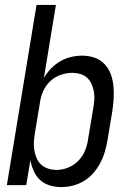

<svg xmlns="http://www.w3.org/2000/svg" viewBox="-20 -755 540 783"><path d="M230 8Q205 8 182.5 1Q160 -6 143.5 -21Q127 -36 117.5 -57.5Q108 -79 104 -102L87 0H8L129 -735H208L159 -437Q171 -458 188 -475.5Q205 -493 225.5 -505Q246 -517 269 -522.5Q292 -528 315 -528Q341 -528 365 -520Q389 -512 406 -494Q423 -476 431.5 -453Q440 -430 442.5 -404.5Q445 -379 443.5 -353Q442 -327 438 -301L418 -181Q414 -158 407 -134.5Q400 -111 388.5 -89.5Q377 -68 360.5 -49Q344 -30 322.5 -17Q301 -4 277 2Q253 8 230 8ZM211 -62Q235 -62 259 -72Q283 -82 301 -101Q319 -120 328 -144Q337 -168 340 -192L360 -312Q363 -329 364.5 -346.5Q366 -364 363 -380.5Q360 -397 353.5 -412Q347 -427 335 -438Q323 -449 307 -453.5Q291 -458 274 -458Q251 -458 227 -449.5Q203 -441 184.5 -423.5Q166 -406 156 -383Q146 -360 143 -337L123 -217Q120 -199 118.5 -181Q117 -163 119.5 -145.5Q122 -128 128.5 -112Q135 -96 147 -84.5Q159 -73 176 -67.5Q193 -62 211 -62Z"/></svg>

Font: Iosevka Curly
Style: Italic
Weight: 400
Italic angle: -9°
Monospace: yes
Designer: Belleve Invis
Foundry: Belleve Invis
Version: Version 22.1.2; ttfautohint (v1.8.4)